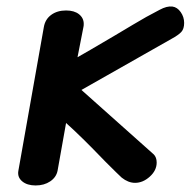

<svg xmlns="http://www.w3.org/2000/svg" viewBox="-20 -560 583 587"><path d="M36 -37 114 -477Q118 -501 136.5 -514.5Q155 -528 182 -528Q207 -528 221.5 -516.5Q236 -505 236 -487Q236 -480 235 -477L217 -385Q237 -396 332 -452Q346 -460 386.5 -484.5Q427 -509 468 -530Q490 -542 507 -540Q522 -538 532.5 -523Q543 -508 543 -490Q543 -472 534.5 -462.5Q526 -453 504 -441L229 -285L450 -88Q459 -79 459 -63Q459 -39 438 -20Q417 -1 393 -1Q372 -1 352 -17Q342 -26 302 -66Q226 -145 182 -184L156 -38Q152 -18 133.5 -5.5Q115 7 89 7Q63 7 48 -5.5Q33 -18 36 -37Z"/></svg>

Font: Mali SemiBold
Style: Italic
Weight: 600
Italic angle: -10°
Version: Version 1.000; ttfautohint (v1.6)